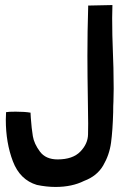

<svg xmlns="http://www.w3.org/2000/svg" viewBox="-20 -732 503 760"><path d="M329 -703Q326 -607 326 -511Q326 -442 328 -320L329 -243Q329 -238 328.5 -200.5Q328 -163 298 -132Q268 -101 208 -101Q161 -101 138 -132Q115 -163 110 -193Q105 -223 102 -265L101 -282V-286Q78 -290 42 -290Q14 -290 4 -288L3 -258Q3 -167 31 -93.5Q59 -20 126 0Q164 8 200 8Q265 8 313 -16Q364 -35 388.5 -77Q413 -119 419.5 -167Q426 -215 428 -288Q428 -316 429 -329L430 -381Q430 -428 429 -463Q428 -498 427 -522Q424 -593 424 -661L425 -712L329 -710Z"/></svg>

Font: Londrina Solid Light
Style: Regular
Weight: 300
Designer: Marcelo Magalhaes
Foundry: Marcelo Magalhães
Version: Version 1.002